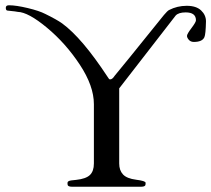

<svg xmlns="http://www.w3.org/2000/svg" viewBox="-20 -708 801 728"><path d="M723 -631Q723 -661 684 -661Q657 -661 646 -649L432 -373V-88Q432 -62 446.5 -46.5Q461 -31 496.5 -26.5Q532 -22 532 -15V-10Q532 0 516 0H252Q236 0 236 -10V-15Q236 -22 250.5 -24Q265 -26 269 -26Q306 -30 321 -44.5Q336 -59 336 -88V-313Q336 -382 282.5 -463Q229 -544 158 -603Q87 -662 47 -663Q37 -665 25 -666Q13 -667 7.5 -668Q2 -669 2 -678.5Q2 -688 14 -688Q41 -688 85 -677.5Q129 -667 152 -655Q195 -634 216 -619Q291 -564 387 -418Q392 -410 393.5 -408.5Q395 -407 398 -407Q406 -407 415 -421Q472 -490 530 -562.5Q588 -635 601.5 -651Q615 -667 621 -670Q652 -686 688 -686Q724 -686 742.5 -668.5Q761 -651 761 -627Q760 -578 755 -567Q747 -549 715 -549Q703 -549 696 -557Q689 -565 689 -572Q689 -579 706 -601.5Q723 -624 723 -631Z"/></svg>

Font: Cardo
Style: Regular
Weight: 400
Designer: David J. Perry
Foundry: David J. Perry
Version: Version 1.0451